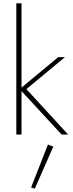

<svg xmlns="http://www.w3.org/2000/svg" viewBox="-20 -800 432 1142"><path d="M77 -780V0H108V-780ZM326 -460 97 -270 346 0H385L137 -270L366 -460ZM265 60 165 315 187 322 297 72Z"/></svg>

Font: Jost ExtraLight
Style: Regular
Weight: 250
Version: Version 3.710